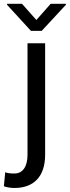

<svg xmlns="http://www.w3.org/2000/svg" viewBox="-57 -750 358 984"><path d="M55.7 -730.5H-21V-725.6L101.6 -591.8H156.7L280.8 -725.6V-730.5H202.6L129.4 -647.5ZM84 -528.3V43.5C84 103.5 59.6 139.2 17.1 139.2C-4.9 139.2 -20.5 137.2 -30.3 132.8L-37.1 204.6C-20 210.4 -2 213.4 17.1 213.4C116.2 213.4 174.3 154.3 174.3 43.5V-528.3Z"/></svg>

Font: Roboto
Style: Regular
Weight: 400
Designer: Google
Version: Version 2.137; 2017